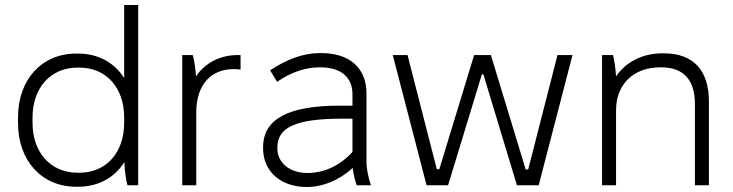

<svg xmlns="http://www.w3.org/2000/svg" viewBox="-20 -740 2930 767"><path d="M284 6H292C373 6 439 -31 477 -93V-90C478 -58 483 -22 489 0H532V-720H476V-428C438 -489 373 -526 292 -526H284C147 -526 52 -422 52 -272V-248C52 -98 147 6 284 6ZM290 -50C182 -50 110 -131 110 -249V-271C110 -389 182 -470 290 -470H297C405 -470 476 -389 476 -271V-249C476 -131 405 -50 297 -50Z M708 0H764V-291C764 -403 824 -464 914 -464C922 -464 936 -463 941 -462V-520H928C858 -520 798 -487 763 -435C761 -466 756 -499 750 -520H708Z M1205 7C1270 7 1335 -20 1389 -69C1392 -45 1398 -17 1405 0H1462C1453 -25 1444 -63 1444 -92V-367C1444 -467 1378 -528 1263 -528H1259C1189 -528 1124 -502 1059 -459L1087 -413C1139 -450 1200 -471 1255 -471H1260C1341 -471 1388 -432 1388 -364V-318H1337C1131 -318 1031 -264 1031 -152V-147C1031 -55 1102 7 1205 7ZM1208 -49C1138 -49 1088 -89 1088 -147V-151C1088 -233 1165 -266 1349 -266H1388V-133C1340 -80 1277 -49 1208 -49Z M1684 0H1770L1905 -443H1911L2045 0H2132L2267 -520H2207L2090 -63H2080L1941 -520H1874L1735 -64H1725L1608 -520H1549Z M2385 0H2441V-300C2441 -405 2513 -471 2617 -471H2622C2712 -471 2756 -419 2756 -325V0H2812V-334C2812 -459 2750 -527 2632 -527H2626C2546 -527 2480 -492 2441 -435C2439 -468 2434 -500 2429 -520H2385Z"/></svg>

Font: Fixel Text Light
Style: Regular
Weight: 300
Width: 4
Designer: AlfaBravo + MacPaw
Foundry: Kyrylo Tkachov, Marchela Mozhyna, Serhii Makarenko, Maria Weinstein, Zakhar Kryvoshyya
Version: Version 1.211